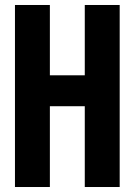

<svg xmlns="http://www.w3.org/2000/svg" viewBox="-20 -750 540 770"><path d="M40 0V-730H180V-448H320V-730H460V0H320V-324H180V0Z"/></svg>

Font: M PLUS Code Latin
Style: Bold
Weight: 700
Designer: Coji Morishita
Foundry: UNDERFOREST DESIGN
Version: Version 1.002; ttfautohint (v1.8.3)